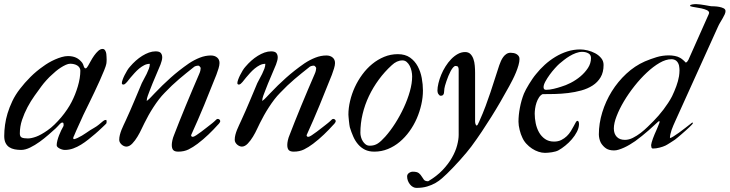

<svg xmlns="http://www.w3.org/2000/svg" viewBox="-20 -727 3538 931"><path d="M181.2 -309.1Q166 -288.6 147.7 -262.9Q129.4 -237.3 113.5 -207.5Q97.7 -177.7 86.9 -145.5Q76.2 -113.3 76.2 -79.6Q76.2 -64.9 85.2 -60.3Q94.2 -55.7 115.2 -55.7Q131.8 -55.7 155.3 -64.2Q178.7 -72.8 210 -94.7Q227.1 -106.4 244.1 -123Q261.2 -139.6 276.9 -158.2Q292.5 -176.8 305.4 -196Q318.4 -215.3 327.1 -232.4Q335.9 -249.5 343.8 -269Q351.6 -288.6 357.4 -308.3Q363.3 -328.1 366.5 -347.7Q369.6 -367.2 369.6 -384.3Q369.6 -392.1 365.7 -398.4Q361.8 -404.8 355 -409.2Q348.1 -413.6 339.1 -415.8Q330.1 -418 320.3 -418Q311 -418 299.1 -412.6Q287.1 -407.2 274.7 -399.2Q262.2 -391.1 251 -381.8Q239.7 -372.6 231.9 -364.7Q226.1 -359.9 219.2 -353Q212.4 -346.2 205.6 -338.6Q198.7 -331.1 192.4 -323.5Q186 -315.9 181.2 -309.1ZM477.5 -489.7Q485.4 -489.7 490 -482.2Q494.6 -474.6 495.6 -465.3Q496.1 -458.5 496.6 -451.2Q497.1 -443.8 497.1 -437.5Q497.1 -431.2 496.6 -425.8Q496.1 -420.4 495.6 -417.5Q493.7 -407.2 484.9 -385.5Q476.1 -363.8 464.1 -336.9Q452.1 -310.1 438.5 -281.5Q424.8 -252.9 413.1 -228.8Q401.4 -204.6 393.1 -188Q384.8 -171.4 383.8 -168.9Q378.9 -157.7 373 -144.8Q367.2 -131.8 361.1 -118.7Q355 -105.5 349.4 -92.8Q343.8 -80.1 339.4 -69.3Q336.9 -65.4 335.9 -62Q335 -58.6 335 -56.6Q335 -52.2 339.4 -52.2Q341.8 -52.2 345.7 -54Q349.6 -55.7 356 -58.1Q377.9 -68.4 398.2 -82.8Q418.5 -97.2 437 -107.4Q449.2 -114.3 459.7 -123Q470.2 -131.8 478.5 -138.7Q481 -141.1 484.9 -143.3Q488.8 -145.5 495.6 -145.5Q496.1 -143.1 496.6 -140.9Q497.1 -138.7 497.1 -136.7Q497.1 -134.8 496.6 -132.6Q496.1 -130.4 495.6 -128.4Q495.6 -127.9 489.5 -122.1Q483.4 -116.2 474.9 -108.2Q466.3 -100.1 457.3 -91.8Q448.2 -83.5 442.4 -78.6Q426.3 -64.9 408.9 -51Q391.6 -37.1 373 -25.6Q354.5 -14.2 335 -7.1Q315.4 0 294.4 0Q289.1 0 282.5 -1.7Q275.9 -3.4 269.5 -6.6Q263.2 -9.8 259 -13.9Q254.9 -18.1 254.9 -22.9Q254.9 -33.2 258.3 -46.1Q261.7 -59.1 266.6 -71.5Q271.5 -84 276.6 -94.5Q281.7 -105 285.2 -110.8Q288.6 -115.7 288.6 -120.6Q288.6 -124.5 287.8 -128.7Q287.1 -132.8 282.7 -132.8Q278.8 -132.8 275.9 -130.6Q272.9 -128.4 270.5 -126Q265.1 -120.1 260 -114.7Q254.9 -109.4 249.5 -104Q235.4 -91.3 215.1 -73.5Q194.8 -55.7 172.1 -39.3Q149.4 -22.9 126 -11.5Q102.5 0 82.5 0Q65.9 0 51 -2.9Q36.1 -5.9 24.9 -13.2Q13.7 -20.5 7.1 -33.7Q0.5 -46.9 0.5 -67.4Q0.5 -93.3 4.4 -121.6Q8.3 -149.9 16.6 -177.2Q25.4 -206.1 39.8 -236.6Q54.2 -267.1 77.1 -296.4Q99.1 -325.2 127.7 -353.8Q156.2 -382.3 189.5 -405.3Q201.2 -414.1 216.1 -422.9Q231 -431.6 247.1 -438.7Q263.2 -445.8 279.3 -450.4Q295.4 -455.1 309.6 -455.1Q332 -455.1 348.6 -447.5Q365.2 -439.9 378.9 -422.4Q381.3 -418.9 383.3 -414.1Q385.3 -409.2 386.2 -405.3Q387.7 -401.4 389.6 -398.4Q391.6 -395.5 395.5 -395.5Q397.9 -395.5 401.1 -399.2Q404.3 -402.8 406.7 -407.2Q412.1 -416.5 419.7 -430.4Q427.2 -444.3 436.5 -457.5Q445.8 -470.7 456.3 -480.2Q466.8 -489.7 477.5 -489.7Z M813 -24.4Q813 -33.2 815.7 -46.1Q818.4 -59.1 824.2 -72.8Q834.5 -99.6 849.1 -136.5Q863.8 -173.3 880.4 -213.6Q897 -253.9 914.1 -294.2Q931.2 -334.5 945.8 -368.2Q950.2 -377.9 951.7 -385.5Q953.1 -393.1 953.1 -397Q953.1 -399.4 949 -404.1Q944.8 -408.7 942.4 -408.7Q935.5 -408.7 929 -406.7Q922.4 -404.8 917 -399.4Q883.3 -373 848.4 -343.5Q813.5 -314 778.3 -276.9Q764.2 -262.7 750.5 -244.9Q736.8 -227.1 724.1 -207.5Q711.4 -188 700.2 -168Q689 -147.9 680.2 -129.9Q675.3 -120.6 666.7 -102.1Q658.2 -83.5 646.7 -64.5Q635.3 -45.4 621.6 -31Q607.9 -16.6 593.3 -16.1Q586.9 -16.1 580.8 -18.8Q574.7 -21.5 569.6 -26.1Q564.5 -30.8 561.3 -36.6Q558.1 -42.5 558.1 -48.8Q558.1 -61 561.3 -73.2Q564.5 -85.4 569.1 -97.2Q573.7 -108.9 579.1 -120.1Q584.5 -131.3 589.4 -142.1Q601.1 -167.5 611.1 -190.4Q621.1 -213.4 630.4 -235.4Q639.6 -257.3 648.7 -278.8Q657.7 -300.3 667.5 -323.7Q671.9 -333 678.5 -344.7Q685.1 -356.4 691.2 -368.9Q697.3 -381.3 701.9 -393.8Q706.5 -406.2 706.5 -417.5Q692.4 -417.5 679.4 -410.9Q666.5 -404.3 654.5 -394.3Q642.6 -384.3 632.1 -372.6Q621.6 -360.8 612.8 -350.6Q608.9 -346.2 604.5 -340.3Q600.1 -334.5 595.7 -329.3Q591.3 -324.2 586.9 -320.6Q582.5 -316.9 578.1 -316.9Q574.2 -316.9 572.5 -319.1Q570.8 -321.3 570.8 -323.7Q570.8 -329.6 574.5 -340.1Q578.1 -350.6 584 -362.3Q589.8 -374 596.7 -385.3Q603.5 -396.5 610.4 -403.8Q623.5 -419.4 638.7 -432.9Q653.8 -446.3 669.9 -456.3Q686 -466.3 702.4 -472.2Q718.8 -478 734.4 -478Q753.4 -478 760 -469.7Q766.6 -461.4 766.6 -448.7Q766.6 -440.4 763.9 -431.6Q761.2 -422.9 758.3 -414.1Q747.1 -386.2 732.9 -353.8Q718.8 -321.3 707.5 -291.5Q702.1 -276.9 696.8 -263.2Q691.4 -249.5 691.4 -237.3Q702.1 -245.1 711.7 -255.6Q721.2 -266.1 729.5 -274.4Q748.5 -294.4 767.6 -313Q786.6 -331.5 806.9 -349.6Q827.1 -367.7 849.1 -385Q871.1 -402.3 896.5 -419.9Q922.4 -437 949.2 -447.5Q976.1 -458 1002.4 -458Q1021 -458 1032.7 -448.2Q1044.4 -438.5 1044.4 -421.4Q1044.4 -410.6 1039.6 -394.8Q1034.7 -378.9 1029.3 -364.7Q1000 -290.5 970 -217.5Q939.9 -144.5 906.7 -71.8Q906.7 -63.5 915 -63.5Q919.9 -63.5 931.4 -71Q942.9 -78.6 956.1 -88.4Q969.2 -98.1 981.4 -107.9Q993.7 -117.7 999 -121.6Q999.5 -122.1 1002.7 -124.5Q1005.9 -127 1009.8 -130.1Q1013.7 -133.3 1017.6 -136.7Q1021.5 -140.1 1023.4 -142.1Q1030.3 -150.4 1036.1 -150.4Q1040 -150.4 1043.9 -147.5Q1047.9 -144.5 1047.9 -139.2Q1047.9 -136.7 1044.7 -131.6Q1041.5 -126.5 1035.2 -120.6Q1016.1 -99.1 991 -75Q965.8 -50.8 938 -29.8Q916 -13.2 894.3 -2.4Q872.6 8.3 844.2 8.3Q827.1 8.3 820.1 0.7Q813 -6.8 813 -24.4Z M1373 -24.4Q1373 -33.2 1375.7 -46.1Q1378.4 -59.1 1384.3 -72.8Q1394.5 -99.6 1409.2 -136.5Q1423.8 -173.3 1440.4 -213.6Q1457 -253.9 1474.1 -294.2Q1491.2 -334.5 1505.9 -368.2Q1510.3 -377.9 1511.7 -385.5Q1513.2 -393.1 1513.2 -397Q1513.2 -399.4 1509 -404.1Q1504.9 -408.7 1502.4 -408.7Q1495.6 -408.7 1489 -406.7Q1482.4 -404.8 1477.1 -399.4Q1443.4 -373 1408.4 -343.5Q1373.5 -314 1338.4 -276.9Q1324.2 -262.7 1310.5 -244.9Q1296.9 -227.1 1284.2 -207.5Q1271.5 -188 1260.3 -168Q1249 -147.9 1240.2 -129.9Q1235.4 -120.6 1226.8 -102.1Q1218.3 -83.5 1206.8 -64.5Q1195.3 -45.4 1181.6 -31Q1168 -16.6 1153.3 -16.1Q1147 -16.1 1140.9 -18.8Q1134.8 -21.5 1129.6 -26.1Q1124.5 -30.8 1121.3 -36.6Q1118.2 -42.5 1118.2 -48.8Q1118.2 -61 1121.3 -73.2Q1124.5 -85.4 1129.2 -97.2Q1133.8 -108.9 1139.2 -120.1Q1144.5 -131.3 1149.4 -142.1Q1161.1 -167.5 1171.1 -190.4Q1181.2 -213.4 1190.4 -235.4Q1199.7 -257.3 1208.7 -278.8Q1217.8 -300.3 1227.5 -323.7Q1231.9 -333 1238.5 -344.7Q1245.1 -356.4 1251.2 -368.9Q1257.3 -381.3 1262 -393.8Q1266.6 -406.2 1266.6 -417.5Q1252.4 -417.5 1239.5 -410.9Q1226.6 -404.3 1214.6 -394.3Q1202.6 -384.3 1192.1 -372.6Q1181.6 -360.8 1172.9 -350.6Q1168.9 -346.2 1164.6 -340.3Q1160.2 -334.5 1155.8 -329.3Q1151.4 -324.2 1147 -320.6Q1142.6 -316.9 1138.2 -316.9Q1134.3 -316.9 1132.6 -319.1Q1130.9 -321.3 1130.9 -323.7Q1130.9 -329.6 1134.5 -340.1Q1138.2 -350.6 1144 -362.3Q1149.9 -374 1156.7 -385.3Q1163.6 -396.5 1170.4 -403.8Q1183.6 -419.4 1198.7 -432.9Q1213.9 -446.3 1230 -456.3Q1246.1 -466.3 1262.5 -472.2Q1278.8 -478 1294.4 -478Q1313.5 -478 1320.1 -469.7Q1326.7 -461.4 1326.7 -448.7Q1326.7 -440.4 1324 -431.6Q1321.3 -422.9 1318.4 -414.1Q1307.1 -386.2 1293 -353.8Q1278.8 -321.3 1267.6 -291.5Q1262.2 -276.9 1256.8 -263.2Q1251.5 -249.5 1251.5 -237.3Q1262.2 -245.1 1271.7 -255.6Q1281.2 -266.1 1289.6 -274.4Q1308.6 -294.4 1327.6 -313Q1346.7 -331.5 1366.9 -349.6Q1387.2 -367.7 1409.2 -385Q1431.2 -402.3 1456.5 -419.9Q1482.4 -437 1509.3 -447.5Q1536.1 -458 1562.5 -458Q1581.1 -458 1592.8 -448.2Q1604.5 -438.5 1604.5 -421.4Q1604.5 -410.6 1599.6 -394.8Q1594.7 -378.9 1589.4 -364.7Q1560.1 -290.5 1530 -217.5Q1500 -144.5 1466.8 -71.8Q1466.8 -63.5 1475.1 -63.5Q1480 -63.5 1491.5 -71Q1502.9 -78.6 1516.1 -88.4Q1529.3 -98.1 1541.5 -107.9Q1553.7 -117.7 1559.1 -121.6Q1559.6 -122.1 1562.7 -124.5Q1565.9 -127 1569.8 -130.1Q1573.7 -133.3 1577.6 -136.7Q1581.5 -140.1 1583.5 -142.1Q1590.3 -150.4 1596.2 -150.4Q1600.1 -150.4 1604 -147.5Q1607.9 -144.5 1607.9 -139.2Q1607.9 -136.7 1604.7 -131.6Q1601.6 -126.5 1595.2 -120.6Q1576.2 -99.1 1551 -75Q1525.9 -50.8 1498 -29.8Q1476.1 -13.2 1454.3 -2.4Q1432.6 8.3 1404.3 8.3Q1387.2 8.3 1380.1 0.7Q1373 -6.8 1373 -24.4Z M1727.5 -83Q1727.5 -73.2 1730.5 -62.3Q1733.4 -51.3 1739.3 -42Q1745.1 -32.7 1753.4 -26.6Q1761.7 -20.5 1772.9 -20.5Q1784.7 -20.5 1794.2 -23.2Q1803.7 -25.9 1812.3 -31.5Q1820.8 -37.1 1829.3 -45.2Q1837.9 -53.2 1847.7 -64Q1873 -92.3 1896.5 -129.2Q1919.9 -166 1938.2 -205.6Q1956.5 -245.1 1967.5 -284.2Q1978.5 -323.2 1978.5 -356.4Q1978.5 -368.7 1975.6 -382.3Q1972.7 -396 1966.8 -407.5Q1960.9 -418.9 1952.1 -426.5Q1943.4 -434.1 1931.2 -434.1Q1904.3 -434.1 1879.4 -410.6Q1844.7 -378.9 1816.9 -341.1Q1789.1 -303.2 1769 -261.2Q1749 -219.2 1738.3 -174.1Q1727.5 -128.9 1727.5 -83ZM1909.2 -464.4Q1944.8 -464.4 1968.3 -447.8Q1991.7 -431.2 2005.6 -405.3Q2019.5 -379.4 2025.1 -348.4Q2030.8 -317.4 2030.8 -288.1Q2030.8 -254.9 2022.9 -220Q2015.1 -185.1 2000.7 -152.1Q1986.3 -119.1 1965.3 -90.1Q1944.3 -61 1918.2 -39.1Q1892.1 -17.1 1860.8 -4.4Q1829.6 8.3 1794.9 8.3Q1768.6 8.3 1749.5 -1.2Q1730.5 -10.7 1716.6 -26.9Q1702.6 -43 1693.1 -64.5Q1683.6 -85.9 1676.3 -109.9Q1675.3 -113.8 1674.1 -122.6Q1672.9 -131.3 1671.9 -141.1Q1670.9 -150.9 1670.2 -159.4Q1669.4 -168 1669.4 -171.4Q1669.4 -203.1 1677.5 -237.3Q1685.5 -271.5 1700.4 -304Q1715.3 -336.4 1736.8 -365.7Q1758.3 -395 1784.9 -416.7Q1811.5 -438.5 1842.8 -451.4Q1874 -464.4 1909.2 -464.4Z M1954.1 128.4Q1954.1 118.2 1963.1 111.8Q1972.2 105.5 1981.9 105.5Q2002.4 105.5 2011.2 112.8Q2020 120.1 2024.9 128.7Q2029.8 137.2 2035.6 144.5Q2041.5 151.9 2056.2 151.9Q2097.7 127.4 2126 97.7Q2154.3 67.9 2171.6 37.4Q2189 6.8 2196.5 -22Q2204.1 -50.8 2204.1 -72.8V-388.7Q2204.1 -398.4 2200.9 -402.8Q2197.8 -407.2 2189 -407.2Q2183.6 -407.2 2177.5 -400.4Q2171.4 -393.6 2165.5 -382.8Q2159.7 -372.1 2154.3 -358.9Q2148.9 -345.7 2144.8 -333.5Q2140.6 -321.3 2137.9 -311.5Q2135.3 -301.8 2134.8 -297.4Q2133.8 -292 2133.8 -286.1Q2133.8 -280.3 2132.6 -274.9Q2131.3 -269.5 2127.9 -266.1Q2124.5 -262.7 2117.2 -262.7Q2113.3 -262.7 2110.4 -265.4Q2107.4 -268.1 2105.2 -271.7Q2103 -275.4 2102.1 -279.8Q2101.1 -284.2 2101.1 -287.1Q2101.1 -303.2 2106 -323.5Q2110.8 -343.8 2119.4 -364.5Q2127.9 -385.3 2140.4 -405Q2152.8 -424.8 2167.7 -440.2Q2182.6 -455.6 2199.7 -465.1Q2216.8 -474.6 2235.4 -474.6Q2251.5 -474.6 2261 -465.1Q2270.5 -455.6 2275.6 -440.9Q2280.8 -426.3 2282.2 -408.4Q2283.7 -390.6 2283.7 -374V-139.2Q2283.7 -129.4 2286.4 -123.8Q2289.1 -118.2 2291 -118.2Q2293.5 -118.2 2296.4 -122.6Q2299.3 -127 2303.7 -137.7Q2321.8 -178.2 2334.7 -212.9Q2347.7 -247.6 2358.4 -279.8Q2369.1 -312 2379.2 -343.8Q2389.2 -375.5 2400.9 -410.6Q2404.3 -420.9 2409.2 -431.6Q2414.1 -442.4 2420.7 -451.2Q2427.2 -460 2436 -465.6Q2444.8 -471.2 2456.5 -471.2Q2463.4 -471.2 2470.9 -469.7Q2478.5 -468.3 2484.6 -464.6Q2490.7 -460.9 2494.9 -455.3Q2499 -449.7 2499 -440.9Q2499 -427.7 2494.1 -410.6Q2489.3 -393.6 2481.9 -375.7Q2474.6 -357.9 2465.8 -340.6Q2457 -323.2 2449.2 -309.1Q2427.7 -270 2406.5 -233.4Q2385.3 -196.8 2362.8 -160.9Q2340.3 -125 2316.4 -89.1Q2292.5 -53.2 2265.1 -16.1Q2256.3 -4.4 2241.7 13.2Q2227.1 30.8 2210.2 49.6Q2193.4 68.4 2176.5 85.9Q2159.7 103.5 2147 115.7Q2136.2 126 2122.8 137.9Q2109.4 149.9 2091.8 160.2Q2074.2 170.4 2051.5 177.2Q2028.8 184.1 1999 184.1Q1990.7 184.1 1982.7 179.7Q1974.6 175.3 1968.3 167.5Q1961.9 159.7 1958 149.7Q1954.1 139.6 1954.1 128.4Z M2615.7 -304.2Q2615.7 -291.5 2627.9 -291.5Q2645 -291.5 2665.3 -296.4Q2685.5 -301.3 2701.2 -306.6Q2722.2 -312.5 2747.6 -325.4Q2772.9 -338.4 2794.7 -356.7Q2816.4 -375 2831.1 -397.5Q2845.7 -419.9 2845.7 -445.8Q2845.7 -461.4 2832.8 -468.5Q2819.8 -475.6 2803.2 -475.6Q2788.1 -475.6 2772.5 -469.7Q2756.8 -463.9 2742.2 -455.1Q2727.5 -446.3 2714.6 -436Q2701.7 -425.8 2691.9 -417.5Q2683.1 -409.7 2670.2 -395.3Q2657.2 -380.9 2645.3 -364.5Q2633.3 -348.1 2624.5 -331.8Q2615.7 -315.4 2615.7 -304.2ZM2610.8 -270.5Q2600.6 -265.6 2593.3 -254.2Q2585.9 -242.7 2581.3 -228.8Q2576.7 -214.8 2574.7 -200.4Q2572.8 -186 2572.8 -175.8Q2572.8 -153.3 2577.6 -129.4Q2582.5 -105.5 2593.5 -85.7Q2604.5 -65.9 2622.6 -53.2Q2640.6 -40.5 2666.5 -40.5Q2686.5 -40.5 2701.7 -48.1Q2716.8 -55.7 2728.3 -66.7Q2739.7 -77.6 2747.8 -90.8Q2755.9 -104 2761.7 -115Q2767.6 -126 2771.7 -133.5Q2775.9 -141.1 2779.8 -141.1Q2784.2 -141.1 2785.9 -136Q2787.6 -130.9 2787.6 -125Q2787.1 -106.4 2777.3 -87.6Q2767.6 -68.8 2752.9 -51.8Q2738.3 -34.7 2720.9 -20.8Q2703.6 -6.8 2688.5 1.5Q2682.6 4.9 2674.3 7.3Q2666 9.8 2656.7 11.2Q2647.5 12.7 2638.4 13.4Q2629.4 14.2 2622.6 14.2Q2607.4 14.2 2591.1 8.8Q2574.7 3.4 2559.6 -6.6Q2544.4 -16.6 2532 -30.3Q2519.5 -43.9 2512.2 -61Q2508.8 -67.4 2505.6 -76.9Q2502.4 -86.4 2499.8 -96.7Q2497.1 -106.9 2495.6 -117.4Q2494.1 -127.9 2494.1 -136.7Q2494.1 -168.9 2501 -204.8Q2507.8 -240.7 2520.5 -272.9Q2524.4 -282.2 2530.8 -294.2Q2537.1 -306.2 2545.2 -319.1Q2553.2 -332 2562 -345Q2570.8 -357.9 2579.6 -368.2Q2598.1 -391.6 2621.8 -413.1Q2645.5 -434.6 2672.9 -451.2Q2700.2 -467.8 2730.7 -477.5Q2761.2 -487.3 2793.9 -487.3Q2809.6 -487.3 2829.1 -482.7Q2848.6 -478 2866 -468.8Q2883.3 -459.5 2895 -445.3Q2906.7 -431.2 2906.7 -412.1Q2906.7 -376.5 2892.3 -352.3Q2877.9 -328.1 2853.8 -312.5Q2829.6 -296.9 2798.6 -288.3Q2767.6 -279.8 2734.9 -275.9Q2702.1 -272 2669.7 -271.2Q2637.2 -270.5 2610.8 -270.5Z M2956.5 -104Q2956.5 -78.6 2970.5 -63.7Q2984.4 -48.8 3010.3 -48.8Q3029.3 -48.8 3048.8 -58.6Q3068.4 -68.4 3086.7 -82.5Q3105 -96.7 3121.1 -112.5Q3137.2 -128.4 3149.9 -141.1Q3161.1 -152.3 3173.3 -166.5Q3185.5 -180.7 3197.3 -196Q3209 -211.4 3219.7 -227.8Q3230.5 -244.1 3238.8 -260.3Q3250.5 -284.7 3259.5 -309.3Q3268.6 -334 3272.5 -357.4Q3273.4 -365.2 3274.2 -371.8Q3274.9 -378.4 3274.9 -386.2Q3274.9 -396 3272.5 -409.7Q3264.2 -439.9 3235.4 -439.9Q3209 -439.9 3178.2 -422.1Q3147.5 -404.3 3116.5 -375.2Q3085.4 -346.2 3056.6 -309.8Q3027.8 -273.4 3005.6 -236.1Q2983.4 -198.7 2970 -164.1Q2956.5 -129.4 2956.5 -104ZM3253.9 -138.7Q3249.5 -128.9 3244.9 -118.4Q3240.2 -107.9 3236.6 -97.2Q3232.9 -86.4 3230.7 -76.2Q3228.5 -65.9 3228.5 -57.6Q3232.9 -57.6 3245.1 -65.2Q3257.3 -72.8 3272.5 -83.7Q3287.6 -94.7 3303 -106.7Q3318.4 -118.7 3329.6 -127.4Q3332 -129.4 3334.2 -131.1Q3336.4 -132.8 3337.4 -132.8Q3339.8 -132.8 3339.8 -129.9Q3339.8 -127.9 3335 -122.6Q3330.1 -117.2 3322 -109.6Q3314 -102.1 3304.2 -93.3Q3294.4 -84.5 3284.7 -76.2Q3274.9 -67.9 3266.6 -60.8Q3258.3 -53.7 3252.9 -49.8Q3249.5 -47.4 3242.9 -43.2Q3236.3 -39.1 3229.2 -34.4Q3222.2 -29.8 3215.8 -26.1Q3209.5 -22.5 3206.5 -21Q3195.3 -15.6 3178.2 -11.2Q3161.1 -6.8 3146.5 -6.8Q3140.1 -6.8 3138.7 -12.9Q3137.2 -19 3137.2 -23.4Q3137.7 -28.3 3140.1 -37.1Q3142.6 -45.9 3146.2 -55.9Q3149.9 -65.9 3154.3 -76.4Q3158.7 -86.9 3162.6 -95.2Q3164.6 -99.6 3167.2 -106Q3169.9 -112.3 3172.4 -118.7Q3174.8 -125 3176.8 -129.9Q3178.7 -134.8 3178.7 -136.7Q3178.7 -139.2 3176.3 -139.2Q3173.3 -139.2 3170.9 -136.7Q3164.1 -130.9 3152.3 -119.6Q3140.6 -108.4 3125.5 -95.2Q3110.4 -82 3093.5 -68.4Q3076.7 -54.7 3060.5 -43Q3047.9 -34.2 3033.9 -25.9Q3020 -17.6 3006.6 -11.5Q2993.2 -5.4 2980.7 -1.5Q2968.3 2.4 2958 2.4Q2933.6 2.4 2919.2 -7.1Q2904.8 -16.6 2894 -33.7Q2888.7 -43.5 2886.2 -55.2Q2883.8 -66.9 2883.8 -75.2Q2883.8 -128.4 2900.4 -182.4Q2917 -236.3 2946.5 -283.9Q2976.1 -331.5 3017.1 -369.6Q3058.1 -407.7 3106.9 -429.2Q3135.7 -441.4 3164.1 -450Q3192.4 -458.5 3224.1 -458.5Q3236.8 -458.5 3251.7 -455.8Q3266.6 -453.1 3277.3 -446.8Q3283.2 -443.8 3291.5 -436.8Q3299.8 -429.7 3304.7 -423.8Q3308.6 -423.8 3311.8 -427.5Q3314.9 -431.2 3317.9 -436.5L3411.6 -647Q3414.1 -652.8 3416.3 -657.5Q3418.5 -662.1 3418.5 -664.1Q3418.5 -672.9 3407.2 -678Q3396 -683.1 3381.1 -686.3Q3366.2 -689.5 3351.3 -691.7Q3336.4 -693.8 3329.6 -696.3Q3327.1 -696.8 3326.7 -697.5Q3326.2 -698.2 3326.2 -699.2Q3326.2 -702.1 3329.8 -703.6Q3333.5 -705.1 3338.4 -705.8Q3343.3 -706.5 3348.4 -706.8Q3353.5 -707 3356.9 -707Q3365.2 -707 3376.7 -705.3Q3388.2 -703.6 3398.9 -701.9Q3409.7 -700.2 3418 -698.5Q3426.3 -696.8 3428.7 -696.8Q3433.1 -696.8 3444.6 -696.3Q3456.1 -695.8 3467.8 -693.6Q3479.5 -691.4 3488.8 -686.8Q3498 -682.1 3498 -673.3Q3498 -666 3493.9 -657Q3489.7 -647.9 3483.9 -637.9Q3478 -627.9 3471.7 -617.2Q3465.3 -606.4 3460.9 -596.2Z"/></svg>

Font: IM FELL French Canon
Style: Italic
Weight: 400
Italic angle: -17°
Designer: Igino Marini
Foundry: Igino Marini
Version: 3.00